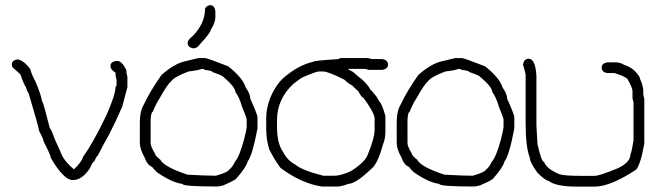

<svg xmlns="http://www.w3.org/2000/svg" viewBox="-20 -713 2481 730"><path d="M46.4 -487.3Q70.3 -483.9 95.2 -450.2Q101.1 -427.2 114.7 -403.3Q136.2 -353 140.1 -327.1Q144 -323.7 149.9 -299.8L169.4 -225.6Q171.4 -225.6 179.2 -208Q189.5 -178.2 208.5 -139.6Q219.7 -103 261.2 -69.3Q290 -95.7 296.4 -118.2Q331.5 -164.6 384.3 -274.4Q419.4 -353.5 419.4 -383.8Q423.3 -383.8 423.3 -393.6V-409.2Q423.3 -411.1 419.4 -424.8V-436.5Q399.9 -448.2 399.9 -461.9Q399.9 -477.5 421.4 -481.4H425.3Q443.8 -481.4 460.4 -446.3Q460.4 -433.6 464.4 -420.9V-381.8L444.8 -307.6Q418.9 -248 394 -200.2L374.5 -165L351.1 -120.1Q346.7 -120.1 339.4 -100.6Q332 -98.1 321.8 -73.2Q291.5 -28.3 257.3 -28.3Q222.2 -28.3 173.3 -112.3Q173.3 -122.1 146 -174.8Q146 -183.1 128.4 -215.8Q128.4 -225.6 89.4 -356.4Q83 -366.2 77.6 -383.8Q72.3 -388.2 58.1 -428.7Q56.2 -432.6 28.8 -456.1Q24.9 -462.4 24.9 -467.8Q24.9 -483.4 46.4 -487.3Z M734.4 -492.2H759.8Q767.6 -492.2 847.7 -460.9Q902.3 -418 914.1 -380.9Q931.6 -355.5 931.6 -337.9Q959 -276.9 959 -267.6V-224.6Q939.5 -122.1 921.9 -99.6Q915.5 -76.2 880.9 -37.1Q880.9 -30.8 828.1 -7.8Q811.5 -3.9 806.6 -3.9Q673.8 -3.9 673.8 -13.7Q633.8 -18.6 576.2 -58.6Q559.1 -76.2 558.6 -78.1Q539.6 -85.9 529.3 -115.2Q511.7 -146.5 511.7 -169.9V-248Q511.7 -291 527.3 -316.4Q550.8 -366.7 593.8 -427.7Q643.1 -471.7 685.5 -480.5ZM552.7 -255.9V-169.9Q552.7 -155.8 568.4 -130.9Q568.4 -122.1 589.8 -105.5Q604 -78.1 693.4 -48.8Q764.6 -44.9 800.8 -44.9Q847.2 -58.1 851.6 -68.4Q863.8 -77.1 873 -97.7Q890.1 -116.7 908.2 -183.6Q918 -221.7 918 -232.4V-257.8Q918 -265.1 900.4 -306.6Q890.6 -342.3 875 -363.3Q875 -381.8 828.1 -421.9Q821.3 -427.7 787.1 -439.5Q787.1 -444.3 757.8 -447.3Q757.8 -450.7 748 -451.2Q731.9 -445.3 697.3 -441.4Q642.6 -420.9 630.9 -404.3Q616.2 -392.1 585.9 -337.9Q573.2 -318.8 560.5 -287.1Q554.2 -287.1 552.7 -255.9ZM779.3 -693.4Q794.9 -693.4 798.8 -671.9V-644.5Q796.4 -622.6 781.2 -599.6Q781.2 -588.9 740.2 -544.9Q729 -529.3 716.8 -529.3H714.8Q693.4 -532.7 693.4 -550.8Q693.8 -561.5 712.9 -576.2Q759.8 -624 759.8 -681.6Q768.6 -693.4 779.3 -693.4Z M1277.3 -492.2H1378.9Q1393.1 -488.3 1394.5 -488.3H1433.6Q1455.1 -484.9 1455.1 -466.8Q1455.1 -451.2 1433.6 -447.3H1382.8Q1381.3 -447.3 1367.2 -451.2H1302.7Q1302.7 -449.2 1322.3 -439.5Q1344.7 -419.4 1357.4 -410.2Q1381.3 -387.7 1388.7 -371.1Q1391.6 -371.1 1406.2 -351.6Q1408.7 -351.6 1421.9 -328.1Q1433.6 -316.4 1445.3 -271.5V-212.9Q1445.3 -184.1 1435.5 -162.1Q1415 -85.9 1388.7 -68.4Q1332 -13.7 1302.7 -13.7Q1292.5 -7.8 1267.6 -3.9H1203.1Q1127.4 -15.1 1046.9 -74.2Q1023.9 -105 1003.9 -144.5Q992.2 -181.2 992.2 -222.7V-265.6Q992.2 -301.8 1007.8 -341.8Q1025.9 -385.7 1054.7 -414.1Q1112.8 -465.3 1171.9 -478.5Q1171.9 -482.4 1267.6 -488.3Q1267.6 -491.7 1277.3 -492.2ZM1033.2 -255.9V-230.5Q1033.2 -167 1056.6 -134.8Q1072.8 -103 1101.6 -87.9Q1129.9 -64.5 1209 -44.9H1252Q1275.4 -44.9 1314.5 -62.5Q1370.1 -98.1 1378.9 -127Q1404.3 -188 1404.3 -220.7V-263.7Q1401.4 -288.1 1361.3 -341.8Q1355 -341.8 1341.8 -367.2Q1339.4 -367.2 1318.4 -388.7Q1307.6 -392.6 1289.1 -410.2Q1227.5 -441.4 1207 -441.4H1193.4Q1182.6 -441.4 1132.8 -419.9Q1128.9 -419.9 1095.7 -394.5Q1033.2 -336.4 1033.2 -255.9Z M1710.9 -492.2H1736.3Q1744.1 -492.2 1824.2 -460.9Q1878.9 -418 1890.6 -380.9Q1908.2 -355.5 1908.2 -337.9Q1935.5 -276.9 1935.5 -267.6V-224.6Q1916 -122.1 1898.4 -99.6Q1892.1 -76.2 1857.4 -37.1Q1857.4 -30.8 1804.7 -7.8Q1788.1 -3.9 1783.2 -3.9Q1650.4 -3.9 1650.4 -13.7Q1610.4 -18.6 1552.7 -58.6Q1535.6 -76.2 1535.2 -78.1Q1516.1 -85.9 1505.9 -115.2Q1488.3 -146.5 1488.3 -169.9V-248Q1488.3 -291 1503.9 -316.4Q1527.3 -366.7 1570.3 -427.7Q1619.6 -471.7 1662.1 -480.5ZM1529.3 -255.9V-169.9Q1529.3 -155.8 1544.9 -130.9Q1544.9 -122.1 1566.4 -105.5Q1580.6 -78.1 1669.9 -48.8Q1741.2 -44.9 1777.3 -44.9Q1823.7 -58.1 1828.1 -68.4Q1840.3 -77.1 1849.6 -97.7Q1866.7 -116.7 1884.8 -183.6Q1894.5 -221.7 1894.5 -232.4V-257.8Q1894.5 -265.1 1877 -306.6Q1867.2 -342.3 1851.6 -363.3Q1851.6 -381.8 1804.7 -421.9Q1797.9 -427.7 1763.7 -439.5Q1763.7 -444.3 1734.4 -447.3Q1734.4 -450.7 1724.6 -451.2Q1708.5 -445.3 1673.8 -441.4Q1619.1 -420.9 1607.4 -404.3Q1592.8 -392.1 1562.5 -337.9Q1549.8 -318.8 1537.1 -287.1Q1530.8 -287.1 1529.3 -255.9Z M1990.2 -489.7Q2016.1 -489.7 2019.5 -423.3V-235.8Q2023.4 -172.9 2023.4 -167.5V-165.5Q2038.6 -97.2 2048.8 -97.2Q2057.6 -71.3 2107.4 -50.3Q2127.9 -44.4 2189.5 -44.4H2240.2Q2259.3 -44.4 2330.1 -73.7Q2377 -96.2 2377 -126.5Q2382.3 -136.7 2388.7 -179.2V-323.7Q2388.7 -325.7 2384.8 -339.4V-366.7Q2384.8 -379.4 2365.2 -413.6Q2351.1 -424.8 2316.4 -435.1H2289.1Q2267.6 -438.5 2267.6 -456.5Q2267.6 -472.2 2289.1 -476.1H2320.3Q2337.9 -476.1 2353.5 -466.3Q2390.6 -455.1 2412.1 -419.4Q2412.1 -414.6 2419.9 -397.9Q2425.8 -379.4 2425.8 -368.7V-353Q2429.7 -339.4 2429.7 -337.4V-167.5Q2416 -88.4 2398.4 -67.9Q2300.8 -3.4 2240.2 -3.4H2173.8Q2094.2 -3.4 2066.4 -24.9Q2051.8 -27.8 2023.4 -56.2Q1994.1 -96.7 1994.1 -114.7Q1978.5 -153.3 1978.5 -245.6V-429.2Q1978.5 -433.1 1968.8 -466.3V-468.3Q1972.2 -489.7 1990.2 -489.7Z"/></svg>

Font: CEF Fonts CJK
Style: Regular
Weight: 400
Designer: PartyBoss (派对大魔王)
Version: Release 2.25